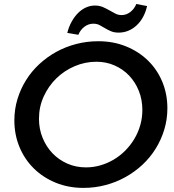

<svg xmlns="http://www.w3.org/2000/svg" viewBox="-20 -908 850 936"><path d="M459 -707Q532.5 -707 594.2 -682Q656 -657 701 -613.2Q746 -569.5 771 -509.8Q796 -450 796 -380Q796 -326.5 781 -276.8Q766 -227 739.2 -183.8Q712.5 -140.5 674.8 -105.2Q637 -70 591.8 -44.8Q546.5 -19.5 494.5 -5.8Q442.5 8 387 8Q313.5 8 251.8 -17.2Q190 -42.5 145 -86.8Q100 -131 75 -191.2Q50 -251.5 50 -321Q50 -375 65 -424.5Q80 -474 106.8 -517Q133.5 -560 171.2 -595Q209 -630 254.2 -655Q299.5 -680 351.5 -693.5Q403.5 -707 459 -707ZM450 -607Q394.5 -607 343.8 -585.2Q293 -563.5 254.5 -525.8Q216 -488 193 -437.5Q170 -387 170 -329Q170 -279 187.8 -235.8Q205.5 -192.5 236.2 -160.5Q267 -128.5 308.8 -110.2Q350.5 -92 399 -92Q435.5 -92 469.8 -102Q504 -112 534.8 -130.2Q565.5 -148.5 591 -174.2Q616.5 -200 635 -231Q653.5 -262 663.8 -297.8Q674 -333.5 674 -372Q674 -422 656.8 -465Q639.5 -508 609.5 -539.5Q579.5 -571 538.5 -589Q497.5 -607 450 -607ZM697 -878.5Q690.5 -849.5 677.5 -825.5Q664.5 -801.5 646.2 -784.5Q628 -767.5 605.8 -758.2Q583.5 -749 558.5 -749Q536.5 -749 520.8 -755.8Q505 -762.5 491.5 -770.8Q478 -779 465 -785.8Q452 -792.5 435 -792.5Q411.5 -792.5 391.8 -777.8Q372 -763 362 -738.5L308 -747.5Q315.5 -777.5 329.2 -802.2Q343 -827 360.5 -844.5Q378 -862 399 -871.5Q420 -881 442.5 -881Q464 -881 481 -873.8Q498 -866.5 513 -857.8Q528 -849 542.2 -841.8Q556.5 -834.5 573 -834.5Q595.5 -834.5 615 -849.2Q634.5 -864 644.5 -888.5Z"/></svg>

Font: Argentum Sans
Style: Italic
Weight: 400
Italic angle: -11.3099°
Designer: Julieta Ulanovsky, Owen Earl, Rasmus Andersson, Cristiano Sobral
Foundry: The Argentum Sans Project Authors
Version: Version 3.131; ttfautohint (v1.8.4.7-5d5b-dirty)